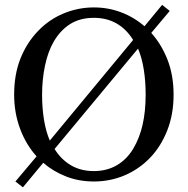

<svg xmlns="http://www.w3.org/2000/svg" viewBox="-20 -741 784 802"><path d="M705.1 -345.7Q705.1 -262.2 678 -194.6Q650.9 -127 605.5 -80.6Q560.1 -33.7 500 -8.3Q439.9 17.1 372.1 17.1Q309.6 17.1 255.9 -3.9Q202.1 -24.9 160.6 -61L75.7 41.5L44.4 17.1L132.8 -87.9Q88.9 -136.2 64 -202.9Q39.1 -269.5 39.1 -345.7Q39.1 -430.2 65.4 -496.3Q91.8 -562.5 138.2 -610.8Q184.1 -659.2 245.1 -684.6Q306.2 -710 372.1 -710Q431.6 -710 485.6 -689.7Q539.6 -669.4 583.5 -631.3L657.2 -720.7L689 -695.3L611.8 -603.5Q654.8 -555.7 679.9 -491Q705.1 -426.3 705.1 -345.7ZM536.1 -574.2Q507.8 -619.6 466.8 -643.1Q425.8 -666.5 372.1 -666.5Q314 -666.5 272.9 -640.4Q231.9 -614.3 204.6 -567.4Q180.2 -525.4 168 -467Q155.8 -408.7 155.8 -345.7Q155.8 -289.1 163.8 -240.2Q171.9 -191.4 188 -153.8ZM536.1 -119.1Q563 -164.1 575.7 -220.2Q588.4 -276.4 588.4 -345.7Q588.4 -401.4 580.6 -450.4Q572.8 -499.5 556.6 -538.1L208 -118.7Q234.4 -75.7 275.6 -51Q316.9 -26.4 372.1 -26.4Q425.3 -26.4 466.8 -50Q508.3 -73.7 536.1 -119.1Z"/></svg>

Font: UniBurma_GGSerif
Style: Book
Weight: 400
Designer: Victor San Kho Lin (for Burmese only and related typography optimization with it)
Foundry: http://www.unimm.org
Version: 2.0